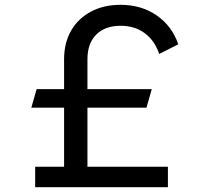

<svg xmlns="http://www.w3.org/2000/svg" viewBox="-20 -777 824 797"><path d="M126 0V-85H246V-330H110L132 -407H246V-531Q246 -599 275 -649.5Q304 -700 357 -728.5Q410 -757 481 -757Q567 -757 630.5 -713Q694 -669 720 -593L641 -553Q622 -609 580.5 -639.5Q539 -670 481 -670Q416 -670 379.5 -633.5Q343 -597 343 -531V-407H610L588 -330H343V-85H677V0Z"/></svg>

Font: Plus Jakarta Text
Style: Regular
Weight: 400
Designer: Gumpita Rahayu
Foundry: Tokotype Studio
Version: Version 1.000